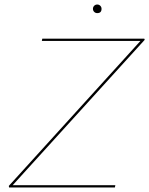

<svg xmlns="http://www.w3.org/2000/svg" viewBox="-20 -829 660 849"><path d="M410 -771Q402 -771 396.5 -776.5Q391 -782 391 -790Q391 -798 396.5 -803.5Q402 -809 410 -809Q418 -809 423.5 -803.5Q429 -798 429 -790Q429 -771 410 -771ZM620 -653 36 -10H490L488 0H20L19 -7L601 -648H165L167 -658H618Z"/></svg>

Font: EauTestInfant Hairline
Style: Italic
Weight: 250
Italic angle: -12°
Designer: Christian Thalmann (Catharsis Fonts)
Version: Version 0.001;PS 000.001;hotconv 1.0.88;makeotf.lib2.5.64775